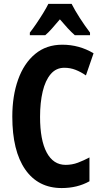

<svg xmlns="http://www.w3.org/2000/svg" viewBox="-20 -953 523 983"><path d="M309.1 -606Q267.1 -606 239.5 -573.5Q211.9 -541 198.5 -484.4Q185.1 -427.7 185.1 -355Q185.1 -235.8 219 -172.4Q252.9 -108.9 315.9 -108.9Q349.1 -108.9 378.9 -120.1Q408.7 -131.3 438 -147V-24.9Q376 9.8 295.9 9.8Q175.3 9.8 109.1 -85.4Q43 -180.7 43 -356Q43 -462.4 72.8 -545.7Q102.5 -628.9 159.7 -676.5Q216.8 -724.1 298.8 -724.1Q385.7 -724.1 459 -680.2L419.9 -566.9Q393.6 -585 366.7 -595.5Q339.8 -606 309.1 -606ZM346.7 -933.1Q363.3 -900.4 388.2 -861.6Q413.1 -822.8 440.9 -786.1V-772.9H362.8Q345.7 -788.1 326.9 -808.3Q308.1 -828.6 286.6 -854Q265.1 -828.6 246.1 -807.1Q227.1 -785.6 211.9 -772.9H132.8V-786.1Q148.4 -805.7 166.7 -832.8Q185.1 -859.9 201.7 -887Q218.3 -914.1 227.5 -933.1Z"/></svg>

Font: Open Sans Condensed
Style: Bold
Weight: 700
Width: 3
Designer: Monotype Design Team
Foundry: Monotype Imaging Inc.
Version: Version 3.003; ttfautohint (v1.8.4)